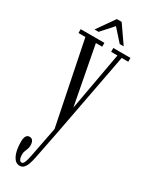

<svg xmlns="http://www.w3.org/2000/svg" viewBox="-235 -706 777 999"><g transform="rotate(30 153.0 -206.0)"><path d="M85.5 251Q67 251 54.8 236Q42.5 221 36.2 195.5Q30 170 30 137.5Q30 116.5 36.8 105.2Q43.5 94 56.5 94Q70.5 94 76.8 104.5Q83 115 83 131Q83 143.5 79.2 153.2Q75.5 163 71.8 172.2Q68 181.5 68 193.5Q68 210 72.8 220.8Q77.5 231.5 87 231.5Q94.5 231.5 99.5 222.2Q104.5 213 108.2 198.2Q112 183.5 115 167L148.5 -5.5L48 -500.5H6.5V-523.5H149V-500.5H111L177.5 -151L240.5 -500.5H202.5V-523.5H305.5V-500.5H266L170.5 3.5L137 173Q132.5 195.5 126.2 213.2Q120 231 110.2 241Q100.5 251 85.5 251ZM69.5 -558 143 -663H172L245 -558H221L157.5 -629L94 -558Z"/></g></svg>

Font: Imbue 48pt Light
Style: Regular
Weight: 300
Designer: Tyler Finck
Foundry: Etcetera Type Company
Version: Version 1.102